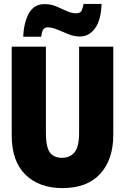

<svg xmlns="http://www.w3.org/2000/svg" viewBox="-20 -953 640 983"><path d="M300 10Q180 10 110 -59Q40 -128 40 -259V-714H215V-273Q215 -201 235 -173Q255 -145 297 -145Q338 -145 361.5 -173Q385 -201 385 -274V-714H560V-263Q560 -136 493 -63Q426 10 300 10ZM99 -765Q102 -838 128 -885Q154 -932 209 -932Q240 -932 267.5 -920.5Q295 -909 320.5 -897Q346 -885 369 -885Q391 -885 397.5 -898Q404 -911 408 -933H500Q497 -848 466 -807Q435 -766 389 -766Q360 -766 330.5 -778Q301 -790 273.5 -801.5Q246 -813 224 -813Q211 -813 203 -804Q195 -795 191 -765Z"/></svg>

Font: Noto Sans Mono Black
Style: Regular
Weight: 900
Designer: Monotype Design Team
Foundry: Monotype Imaging Inc.
Version: Version 2.014